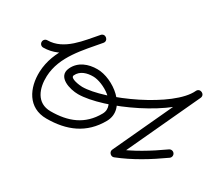

<svg xmlns="http://www.w3.org/2000/svg" viewBox="-79 -407 621 548"><g transform="rotate(30 231.5 -132.5)"><path d="M0 -159C0 -159 0 -159 0 -159C64 -159.2 103.5 -212.9 142 -256.5C147.2 -262.5 145.2 -269.4 140.6 -273.3C136 -277.3 128.9 -278.2 123.8 -272.2C79.8 -219.8 28.6 -167.2 25.6 -94.5C25.6 -94.5 25.6 -94.5 25.6 -94.5C25.6 -94.5 25.6 -94.5 25.6 -94.5C23.5 -40.7 48.2 12 109 12C175.2 12 229.1 -9.9 262.3 -69.1C294.6 -126.9 216.3 -183.1 165.4 -183C165.4 -183 165.4 -183 165.4 -183C165.4 -183 165.5 -183 165.5 -183C135.9 -183.2 106.5 -172.4 93.3 -144.1C76.2 -107.3 126 -93.5 152.4 -93.5C235.5 -93.5 423.6 -179.5 460.9 -259.4C464.3 -266.7 460.5 -272.8 455.1 -275.3C449.6 -277.9 442.5 -276.8 439.1 -269.5C398.2 -181.4 357.2 -93.2 316.3 -5.1C314.1 -0.5 315.6 4.5 318.8 7.9C322 11.2 326.8 13 331.5 11.2C381.1 -8.3 426.6 -36.5 469.9 -67.2C475.3 -71 476.6 -78.5 472.8 -83.9C469 -89.3 461.5 -90.6 456.1 -86.8C414.3 -57.2 370.5 -30 322.7 -11.2C318.1 -9.3 320.8 -3 325.3 1.7C329.7 6.5 335.9 9.6 338 5.1C379 -83.1 419.9 -171.3 460.9 -259.4C464.3 -266.7 460.5 -272.8 455.1 -275.4C449.6 -277.9 442.5 -276.8 439.1 -269.6C406.2 -198.9 226.4 -117.5 152.4 -117.5C145.8 -117.5 109.1 -121.1 115.1 -133.9C124.2 -153.4 145.4 -159.1 165.3 -159C165.3 -159 165.4 -159 165.4 -159C165.4 -159 165.4 -159 165.4 -159C197.5 -159.1 263.8 -121 241.3 -80.9C212.5 -29.3 166.4 -12 109 -12C62.6 -12 48 -53.7 49.6 -93.5C49.6 -93.5 49.6 -93.5 49.6 -93.5C49.6 -93.5 49.6 -93.5 49.6 -93.5C52.3 -159.7 102.1 -209 142.2 -256.8C147.3 -262.8 145.3 -269.7 140.8 -273.6C136.3 -277.5 129.2 -278.3 124 -272.4C91.1 -235.2 54.7 -183.2 0 -183C-6.7 -183 -12 -177.6 -12 -171C-12 -164.3 -6.6 -159 0 -159Z"/></g></svg>

Font: FRB American Cursive Guidelines Light
Style: Italic
Weight: 300
Italic angle: -25°
Version: Version 2.0;Modular Font Editor K font №1